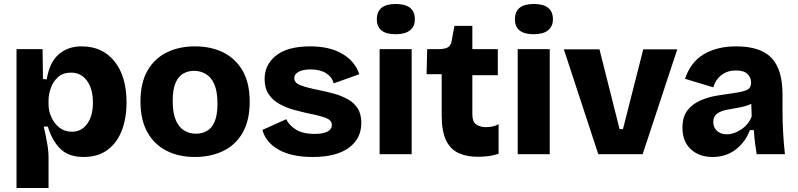

<svg xmlns="http://www.w3.org/2000/svg" viewBox="-20 -775 4010 965"><path d="M63 170V-528H194L196 -378L215 -376Q228 -460 274 -501Q320 -542 390 -542Q495 -542 555.5 -466.5Q616 -391 616 -260Q616 -182 592.5 -120Q569 -58 521 -22Q473 14 400 14Q327 14 285.5 -25Q244 -64 220 -139H200Q209 -99 216.5 -58Q224 -17 224 19V170ZM341 -113Q390 -113 418.5 -153Q447 -193 447 -259Q447 -329 417 -369.5Q387 -410 337 -410Q296 -410 271 -387Q246 -364 235 -331.5Q224 -299 224 -271V-249Q224 -218 238 -186.5Q252 -155 278 -134Q304 -113 341 -113Z M960 14Q879 14 817.5 -17Q756 -48 721 -110Q686 -172 686 -265Q686 -358 721 -419.5Q756 -481 818 -511.5Q880 -542 960 -542Q1041 -542 1103 -511Q1165 -480 1200 -418.5Q1235 -357 1235 -264Q1235 -169 1199 -107Q1163 -45 1100.5 -15.5Q1038 14 960 14ZM965 -103Q995 -103 1019.5 -116.5Q1044 -130 1058.5 -163Q1073 -196 1073 -254Q1073 -316 1057 -352Q1041 -388 1014 -403.5Q987 -419 955 -419Q926 -419 901.5 -405.5Q877 -392 862.5 -359Q848 -326 848 -267Q848 -206 864 -170Q880 -134 906.5 -118.5Q933 -103 965 -103Z M1551 14Q1445 14 1380 -23Q1315 -60 1299 -122L1419 -176Q1429 -150 1464 -126Q1499 -102 1562 -102Q1603 -102 1625.5 -113.5Q1648 -125 1648 -147Q1648 -170 1619.5 -181.5Q1591 -193 1535 -204Q1498 -212 1459 -222.5Q1420 -233 1386 -251.5Q1352 -270 1331 -300.5Q1310 -331 1310 -378Q1310 -451 1368.5 -496.5Q1427 -542 1539 -542Q1637 -542 1700.5 -504.5Q1764 -467 1786 -402L1657 -356Q1649 -388 1619 -407Q1589 -426 1541 -426Q1502 -426 1480.5 -414Q1459 -402 1459 -382Q1459 -358 1491.5 -346Q1524 -334 1579 -323Q1619 -315 1657.5 -304.5Q1696 -294 1727.5 -276.5Q1759 -259 1777.5 -230.5Q1796 -202 1796 -157Q1796 -78 1733 -32Q1670 14 1551 14Z M1888 0V-528H2049V0ZM1969 -603Q1874 -603 1874 -678Q1874 -755 1969 -755Q2065 -755 2065 -678Q2065 -642 2040.5 -622.5Q2016 -603 1969 -603Z M2381 13Q2325 13 2284 -6Q2243 -25 2221.5 -70.5Q2200 -116 2200 -195V-402H2124L2127 -528H2182Q2214 -528 2230 -536.5Q2246 -545 2250 -569L2264 -645H2354V-528H2482V-397H2354V-202Q2354 -162 2374 -149Q2394 -136 2422 -136Q2441 -136 2458 -140Q2475 -144 2486 -151V-2Q2454 8 2427.5 10.5Q2401 13 2381 13Z M2582 0V-528H2743V0ZM2663 -603Q2568 -603 2568 -678Q2568 -755 2663 -755Q2759 -755 2759 -678Q2759 -642 2734.5 -622.5Q2710 -603 2663 -603Z M2987 0 2814 -527H2993L3094 -126H3111L3213 -527H3384L3210 0Z M3561 14Q3494 14 3452 -25Q3410 -64 3410 -133Q3410 -189 3436 -221.5Q3462 -254 3502.5 -271Q3543 -288 3587 -295Q3631 -302 3667 -307Q3711 -313 3733 -322.5Q3755 -332 3755 -360Q3755 -385 3737 -403Q3719 -421 3679 -421Q3637 -421 3607 -398.5Q3577 -376 3565 -336L3423 -379Q3451 -463 3517.5 -502.5Q3584 -542 3680 -542Q3802 -542 3857.5 -484Q3913 -426 3913 -300V-219Q3913 -110 3925 0H3783Q3779 -23 3775 -55Q3771 -87 3769 -121H3749Q3728 -63 3679 -24.5Q3630 14 3561 14ZM3633 -100Q3669 -100 3705.5 -124.5Q3742 -149 3758 -189L3756 -253Q3727 -240 3694 -234.5Q3661 -229 3631.5 -223Q3602 -217 3583.5 -203.5Q3565 -190 3565 -162Q3565 -134 3584 -117Q3603 -100 3633 -100Z"/></svg>

Font: Bricolage Grotesque 10pt ExtraBold
Style: Regular
Weight: 800
Designer: Mathieu Triay
Foundry: Atelier Triay
Version: Version 1.000; ttfautohint (v1.8.4.7-5d5b);gftools[0.9.32]